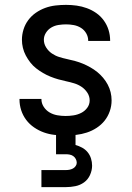

<svg xmlns="http://www.w3.org/2000/svg" viewBox="-20 -548 540 788"><path d="M249 8Q226 8 203.5 5.5Q181 3 160 -4.5Q139 -12 120 -25Q101 -38 87.5 -56Q74 -74 67 -95.5Q60 -117 60 -140V-142H150V-141Q150 -124 159.5 -109.5Q169 -95 183.5 -86.5Q198 -78 215 -75Q232 -72 249 -72Q265 -72 281.5 -74.5Q298 -77 313 -84.5Q328 -92 338 -105.5Q348 -119 348 -136Q348 -153 338.5 -167.5Q329 -182 315 -191.5Q301 -201 284.5 -206Q268 -211 251.5 -214.5Q235 -218 219 -222.5Q203 -227 187 -233.5Q171 -240 156.5 -248.5Q142 -257 128.5 -267.5Q115 -278 104.5 -291.5Q94 -305 86 -320Q78 -335 74 -351.5Q70 -368 70 -385Q70 -406 76.5 -427Q83 -448 96 -465.5Q109 -483 127 -495.5Q145 -508 165.5 -515.5Q186 -523 208 -525.5Q230 -528 251 -528Q273 -528 294.5 -525Q316 -522 336.5 -514.5Q357 -507 375 -494.5Q393 -482 406 -464Q419 -446 425.5 -425Q432 -404 432 -382V-380H342V-381Q342 -397 334 -411Q326 -425 312.5 -433.5Q299 -442 283 -445Q267 -448 251 -448Q236 -448 220 -445.5Q204 -443 190.5 -435Q177 -427 168.5 -413.5Q160 -400 160 -385Q160 -368 169.5 -353Q179 -338 193 -328.5Q207 -319 223 -314Q239 -309 255.5 -305.5Q272 -302 288.5 -297.5Q305 -293 320.5 -286.5Q336 -280 351 -271.5Q366 -263 379 -252.5Q392 -242 403 -229Q414 -216 422 -201Q430 -186 434 -169.5Q438 -153 438 -136Q438 -113 430.5 -91.5Q423 -70 409.5 -53Q396 -36 377 -23.5Q358 -11 336.5 -4Q315 3 293 5.5Q271 8 249 8ZM150 220V150H250Q258 150 265.5 148.5Q273 147 279.5 143.5Q286 140 290.5 133.5Q295 127 295 120Q295 112 291 104.5Q287 97 280.5 92.5Q274 88 266 86.5Q258 85 250 85H210V-72H290V47Q304 51 317 58Q330 65 339.5 76.5Q349 88 353.5 102.5Q358 117 358 132Q358 151 349.5 170Q341 189 325 200.5Q309 212 289.5 216Q270 220 250 220Z"/></svg>

Font: Iosevka Term Medium
Style: Regular
Weight: 500
Monospace: yes
Designer: Belleve Invis
Foundry: Belleve Invis
Version: Version 26.3.1